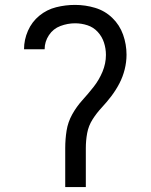

<svg xmlns="http://www.w3.org/2000/svg" viewBox="-20 -763 616 783"><path d="M246 0H330V-159Q330 -190 335.5 -220Q341 -250 357.5 -276Q374 -302 395 -324.5Q416 -347 434.5 -371.5Q453 -396 467 -423Q481 -450 488.5 -480Q496 -510 496 -540Q496 -582 482 -621.5Q468 -661 438 -690Q408 -719 368 -731Q328 -743 286 -743Q247 -743 209 -733.5Q171 -724 140.5 -699Q110 -674 94 -637.5Q78 -601 78 -562H162Q162 -593 179.5 -619.5Q197 -646 226.5 -657Q256 -668 286 -668Q312 -668 336.5 -660Q361 -652 378.5 -633Q396 -614 404 -589.5Q412 -565 412 -539Q412 -504 398 -470.5Q384 -437 362 -409Q340 -381 316 -354.5Q292 -328 274.5 -296.5Q257 -265 251.5 -230Q246 -195 246 -159Z"/></svg>

Font: Iosevka SS01 Extended
Style: Regular
Weight: 400
Width: 7
Monospace: yes
Designer: Belleve Invis
Foundry: Belleve Invis
Version: Version 3.4.7; ttfautohint (v1.8.3)